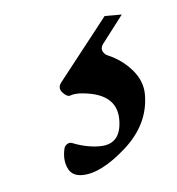

<svg xmlns="http://www.w3.org/2000/svg" viewBox="-33 -40 319 346"><g transform="rotate(-5 126.0 133.0)"><path d="M95 129Q89 132 80.5 123Q72 114 80 104L168 -8H199L160 43Q156 50 159 55.5Q162 61 167 63Q193 74 210.5 94.5Q228 115 228 139Q228 193 182.5 233.5Q137 274 103 274Q86 274 79 262Q70 246 75 224Q76 219 80.5 216Q85 213 90 215Q115 225 139 225Q178 225 178 180Q178 131 111 127Q100 127 95 129Z"/></g></svg>

Font: EB Garamond
Style: SC
Weight: 400
Version: Version 000.010